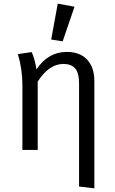

<svg xmlns="http://www.w3.org/2000/svg" viewBox="-20 -823 631 1054"><path d="M347 -538Q419 -538 458.5 -495.5Q498 -453 498 -377V211L414 201V-365Q414 -423 392.5 -447.5Q371 -472 328 -472Q249 -472 187 -375V0H103V-357Q103 -443 78 -526L154 -537Q172 -497 180 -442Q244 -538 347 -538ZM324 -596 261 -606 297 -803 389 -786Z"/></svg>

Font: FiraSans
Style: Regular
Weight: 350
Designer: Carrois Corporate & Edenspiekermann AG
Foundry: Carrois Corporate GbR & Edenspiekermann AG
Version: Version 3.106;PS 003.106;hotconv 1.0.70;makeotf.lib2.5.58329